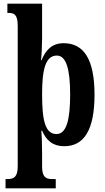

<svg xmlns="http://www.w3.org/2000/svg" viewBox="-20 -780 570 1040"><path d="M10 240H282V190H264C230 190 208 181 208 122V48C208 -3 206 -52 204 -72H208C231 -19 266 12 328 12C434 12 492 -74 492 -267C492 -460 433 -546 325 -546C262 -546 228 -510 205 -454H202C205 -471 208 -534 208 -572V-760H20V-710H26C56 -710 76 -702 76 -640V121C76 180 54 190 20 190H10ZM286 -54C225 -54 208 -127 208 -269C208 -400 225 -479 288 -479C339 -479 360 -404 360 -268C360 -128 339 -54 286 -54Z"/></svg>

Font: Noto Serif Lao ExtraCondensed
Style: Bold
Weight: 700
Width: 2
Designer: Monotype Design Team
Foundry: Monotype Imaging Inc.
Version: Version 2.003